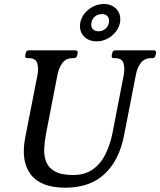

<svg xmlns="http://www.w3.org/2000/svg" viewBox="-20 -906 783 938"><path d="M731.5 -660Q744.5 -660 742.5 -647L739.8 -635Q737.5 -622 724.5 -622H718.5Q685.5 -622 667.6 -598Q649.8 -574 643.5 -539L585.5 -242Q561.5 -121 489.9 -55Q418.2 11 299.5 11Q179.8 11 130.4 -53.5Q81 -118 103 -233L163 -539Q169.2 -574 161.6 -598Q154 -622 120 -622H114Q101 -622 103.2 -635L106 -647Q108 -660 121 -660H347.5Q361.5 -660 359.5 -647L356.8 -635Q354.5 -622 340.5 -622H335.5Q302.5 -622 284.6 -598Q266.8 -574 260.5 -539L204.5 -251Q197.5 -214 196 -178.2Q194.5 -142.5 206.2 -114Q218 -85.5 249.1 -68.2Q280.2 -51 337.5 -51Q395 -51 433.8 -78.8Q472.5 -106.5 495 -152.2Q517.5 -198 528.5 -251L584.5 -539Q590.8 -574 583.1 -598Q575.5 -622 541.5 -622H536.5Q523.5 -622 525.8 -635L528.5 -647Q530.5 -660 543.5 -660ZM451.8 -704Q424.5 -704 404.9 -716.1Q385.2 -728.2 376.4 -749Q367.5 -769.8 372 -794.8Q377.2 -820.8 394.2 -841.5Q411.2 -862.2 435.9 -874.4Q460.5 -886.5 487.8 -886.5Q514 -886.5 533.6 -874.4Q553.2 -862.2 562 -841.5Q570.8 -820.8 566.2 -794.8Q561 -769.8 544 -749Q527 -728.2 503 -716.1Q479 -704 451.8 -704ZM426.5 -794.8Q423.2 -776.2 432.5 -764.8Q441.8 -753.2 461.5 -753.2Q480.2 -753.2 494.4 -764.8Q508.5 -776.2 511.8 -794.8Q515.2 -814.2 506 -825.8Q496.8 -837.2 478 -837.2Q458.2 -837.2 444.1 -825.9Q430 -814.5 426.5 -794.8Z"/></svg>

Font: Young Serif Light
Style: Italic
Weight: 300
Italic angle: -10.979°
Designer: Bastien Sozeau
Foundry: NBR — Bastien Sozeau
Version: Version 5.001